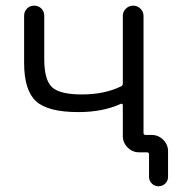

<svg xmlns="http://www.w3.org/2000/svg" viewBox="-20 -562 649 680"><path d="M415 -505.9Q415 -520.5 425.8 -531.2Q436.5 -542 451.7 -542Q466.8 -542 477.5 -531.2Q488.3 -520.5 488.3 -505.9V-91.8Q488.3 -84 496.1 -84H517.6Q541 -84 558.1 -66.9Q575.2 -49.8 575.2 -26.4V64.5Q575.2 78.1 565.4 87.9Q555.7 97.7 541.5 97.7Q527.3 97.7 517.6 87.9Q507.8 78.1 507.8 64.5V-15.6Q507.8 -22.5 500 -22.5H488.3H472.7Q449.2 -22.5 432.1 -39.6Q415 -56.6 415 -80.1V-189.5Q415 -192.4 413.1 -193.8Q411.1 -195.3 408.2 -194.3Q343.8 -165 257.8 -165Q149.4 -165 107.4 -203.6Q65.4 -242.2 65.4 -339.8V-505.9Q65.4 -521.5 75.7 -531.7Q85.9 -542 101.1 -542Q116.2 -542 126.5 -531.7Q136.7 -521.5 136.7 -505.9V-353.5Q136.7 -278.3 164.6 -252.9Q192.4 -227.5 269.5 -227.5Q349.6 -227.5 408.2 -255.9Q415 -258.8 415 -265.6Z"/></svg>

Font: Gen Jyuu Gothic Normal
Style: Regular
Weight: 300
Designer: [Source Han Sans]
Ryoko NISHIZUKA  (kana & ideographs); Paul D. Hunt (Latin, Greek & Cyrillic); Wenlong ZHANG  (bopomofo
Version: Version 1.002.20150607